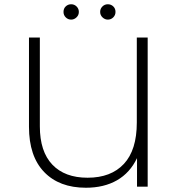

<svg xmlns="http://www.w3.org/2000/svg" viewBox="-20 -876 835 901"><path d="M673 -700V0H623V-134Q590 -65 529 -30Q468 5 383 5Q258 5 187 -69Q116 -143 116 -281V-700H167V-283Q167 -165 225.5 -103.5Q284 -42 391 -42Q501 -42 561.5 -107Q622 -172 622 -301V-700ZM278 -820Q278 -836 288.5 -846Q299 -856 314 -856Q329 -856 339.5 -845.5Q350 -835 350 -820Q350 -805 339 -794.5Q328 -784 314 -784Q299 -784 288.5 -794.5Q278 -805 278 -820ZM450 -820Q450 -835 460.5 -845.5Q471 -856 486 -856Q501 -856 511.5 -846Q522 -836 522 -820Q522 -805 511.5 -794.5Q501 -784 486 -784Q472 -784 461 -794.5Q450 -805 450 -820Z"/></svg>

Font: Montserrat Alternates Light
Style: Regular
Weight: 300
Designer: Julieta Ulanovsky
Foundry: Julieta Ulanovsky
Version: Version 7.200